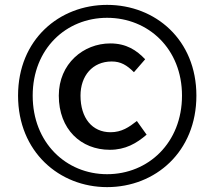

<svg xmlns="http://www.w3.org/2000/svg" viewBox="-20 -756 880 787"><path d="M419 11C617 11 785 -134 785 -364C785 -593 617 -736 419 -736C223 -736 54 -594 54 -364C54 -134 223 11 419 11ZM419 -42C251 -42 114 -171 114 -364C114 -556 251 -683 419 -683C588 -683 726 -556 726 -364C726 -171 588 -42 419 -42ZM430 -142C494 -142 539 -168 581 -204L541 -260C509 -235 479 -214 433 -214C358 -214 310 -272 310 -364C310 -445 359 -504 438 -504C475 -504 500 -489 529 -460L575 -513C540 -550 498 -578 432 -578C322 -578 221 -495 221 -364C221 -226 312 -142 430 -142Z"/></svg>

Font: Noto Sans TC Medium
Style: Regular
Weight: 500
Designer: Ryoko NISHIZUKA 西塚涼子 (kana, bopomofo & ideographs); Paul D. Hunt (Latin, Greek & Cyrillic); Sandoll Communications 산돌커뮤니
Foundry: Adobe
Version: Version 2.004;hotconv 1.0.118;makeotfexe 2.5.65603